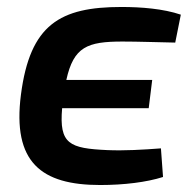

<svg xmlns="http://www.w3.org/2000/svg" viewBox="-20 -519 557 550"><path d="M331 -400C375 -400 430 -398 482 -397L498 -477C448 -494 384 -499 328 -499C152 -499 66 -449 40 -248C15 -54 98 11 267 11C335 11 400 3 447 -12L441 -94C389 -90 336 -87 288 -89C179 -94 149 -106 158 -209H406L416 -290H170C191 -385 230 -400 331 -400Z"/></svg>

Font: Exo 2 Semi Bold
Style: Italic
Weight: 600
Italic angle: -8°
Designer: Natanael Gama
Version: Version 1.001;PS 001.001;hotconv 1.0.88;makeotf.lib2.5.64775